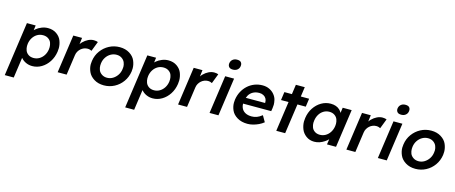

<svg xmlns="http://www.w3.org/2000/svg" viewBox="-52 -1562 6077 2563"><g transform="rotate(15 2986.0 -281.0)"><path d="M41 220 147 -527H268L259 -459Q267 -467 276 -475Q308 -502 351 -519Q394 -536 438 -536Q508 -536 557.5 -501Q607 -466 626 -415Q645 -364 645 -314Q645 -290 641 -264Q629 -185 589 -123.5Q549 -62 489.5 -26.5Q430 9 362 9Q316 9 276 -9Q236 -27 211 -56Q208 -59 205 -62L165 220ZM352 -100Q394 -100 430 -121Q466 -142 490 -179Q514 -216 521 -264Q523 -281 523 -296Q523 -325 512.5 -355Q502 -385 472 -406Q442 -427 399 -427Q355 -427 319.5 -406.5Q284 -386 260 -349Q236 -312 229 -264Q227 -248 227 -233Q227 -203 238 -172.5Q249 -142 278.5 -121Q308 -100 352 -100Z M713 0 788 -527H909L898 -437Q909 -454 924 -469Q956 -501 994 -519.5Q1032 -538 1071 -538Q1088 -538 1103 -535Q1118 -532 1127 -528L1075 -393Q1065 -399 1049.5 -403Q1034 -407 1018 -407Q993 -407 969 -397.5Q945 -388 926 -371Q907 -354 894 -331.5Q881 -309 877 -281L837 0Z M1352 10Q1273 10 1216 -25.5Q1159 -61 1135.5 -113.5Q1112 -166 1112 -218Q1112 -240 1116 -264Q1127 -343 1172 -405Q1217 -467 1284 -502.5Q1351 -538 1430 -538Q1508 -538 1565 -502.5Q1622 -467 1644.5 -414Q1667 -361 1667 -309Q1667 -287 1664 -264Q1652 -185 1608 -123Q1564 -61 1497 -25.5Q1430 10 1352 10ZM1367 -99Q1410 -99 1446.5 -121Q1483 -143 1508 -180Q1533 -217 1539 -264Q1542 -281 1542 -297Q1542 -325 1530 -355.5Q1518 -386 1487.5 -407.5Q1457 -429 1414 -429Q1371 -429 1333.5 -407.5Q1296 -386 1271.5 -348.5Q1247 -311 1241 -264Q1239 -248 1239 -233Q1239 -204 1250 -173.5Q1261 -143 1292.5 -121Q1324 -99 1367 -99Z M1705 220 1811 -527H1932L1923 -459Q1931 -467 1940 -475Q1972 -502 2015 -519Q2058 -536 2102 -536Q2172 -536 2221.5 -501Q2271 -466 2290 -415Q2309 -364 2309 -314Q2309 -290 2305 -264Q2293 -185 2253 -123.5Q2213 -62 2153.5 -26.5Q2094 9 2026 9Q1980 9 1940 -9Q1900 -27 1875 -56Q1872 -59 1869 -62L1829 220ZM2016 -100Q2058 -100 2094 -121Q2130 -142 2154 -179Q2178 -216 2185 -264Q2187 -281 2187 -296Q2187 -325 2176.5 -355Q2166 -385 2136 -406Q2106 -427 2063 -427Q2019 -427 1983.5 -406.5Q1948 -386 1924 -349Q1900 -312 1893 -264Q1891 -248 1891 -233Q1891 -203 1902 -172.5Q1913 -142 1942.5 -121Q1972 -100 2016 -100Z M2377 0 2452 -527H2573L2562 -437Q2573 -454 2588 -469Q2620 -501 2658 -519.5Q2696 -538 2735 -538Q2752 -538 2767 -535Q2782 -532 2791 -528L2739 -393Q2729 -399 2713.5 -403Q2698 -407 2682 -407Q2657 -407 2633 -397.5Q2609 -388 2590 -371Q2571 -354 2558 -331.5Q2545 -309 2541 -281L2501 0Z M2963 -639Q2926 -639 2910 -656Q2894 -673 2894 -698Q2894 -704 2895 -710Q2900 -742 2924 -762Q2948 -782 2984 -782Q3022 -782 3037.5 -765.5Q3053 -749 3053 -725Q3053 -718 3052 -710Q3048 -679 3024 -659Q3000 -639 2963 -639ZM2812 0 2887 -527H3010L2935 0Z M3337 10Q3254 10 3195.5 -25Q3137 -60 3114 -111.5Q3091 -163 3091 -215Q3091 -236 3094 -259Q3103 -321 3130 -372Q3157 -423 3198 -460.5Q3239 -498 3291.5 -518.5Q3344 -539 3403 -539Q3455 -539 3497 -519Q3539 -499 3567 -464.5Q3595 -430 3603.5 -393Q3612 -356 3612 -328Q3612 -304 3608 -279L3601 -236H3212Q3212 -205 3223 -179Q3239 -141 3275.5 -120.5Q3312 -100 3365 -100Q3402 -100 3435 -112Q3468 -124 3508 -155L3557 -70Q3526 -45 3489 -27.5Q3452 -10 3413 0Q3374 10 3337 10ZM3494 -320V-325Q3494 -329 3494 -333Q3494 -359 3481.5 -381Q3469 -403 3444 -416.5Q3419 -430 3387 -430Q3338 -430 3302 -411Q3266 -392 3244 -357Q3234 -340 3227 -320Z M3689 -413 3705 -527H3809L3828 -661H3951L3932 -527H4047L4031 -413H3916L3857 0H3734L3793 -413Z M4259 10Q4194 10 4146 -26Q4098 -62 4078.5 -114Q4059 -166 4059 -216Q4059 -239 4063 -265Q4074 -344 4115 -406Q4156 -468 4216 -503Q4276 -538 4345 -538Q4385 -538 4416.5 -526.5Q4448 -515 4470 -494Q4489 -476 4501 -453L4511 -527H4635L4560 0H4435L4446 -74Q4425 -51 4397 -34Q4367 -14 4332 -2Q4297 10 4259 10ZM4308 -99Q4351 -99 4387 -120Q4423 -141 4447 -178.5Q4471 -216 4478 -265Q4480 -281 4480 -296Q4480 -326 4469 -356.5Q4458 -387 4428 -408Q4398 -429 4355 -429Q4312 -429 4276.5 -408Q4241 -387 4218 -350Q4195 -313 4188 -265Q4185 -247 4185 -231Q4185 -203 4195.5 -172Q4206 -141 4235.5 -120Q4265 -99 4308 -99Z M4703 0 4778 -527H4899L4888 -437Q4899 -454 4914 -469Q4946 -501 4984 -519.5Q5022 -538 5061 -538Q5078 -538 5093 -535Q5108 -532 5117 -528L5065 -393Q5055 -399 5039.5 -403Q5024 -407 5008 -407Q4983 -407 4959 -397.5Q4935 -388 4916 -371Q4897 -354 4884 -331.5Q4871 -309 4867 -281L4827 0Z M5289 -639Q5252 -639 5236 -656Q5220 -673 5220 -698Q5220 -704 5221 -710Q5226 -742 5250 -762Q5274 -782 5310 -782Q5348 -782 5363.5 -765.5Q5379 -749 5379 -725Q5379 -718 5378 -710Q5374 -679 5350 -659Q5326 -639 5289 -639ZM5138 0 5213 -527H5336L5261 0Z M5657 10Q5578 10 5521 -25.5Q5464 -61 5440.5 -113.5Q5417 -166 5417 -218Q5417 -240 5421 -264Q5432 -343 5477 -405Q5522 -467 5589 -502.5Q5656 -538 5735 -538Q5813 -538 5870 -502.5Q5927 -467 5949.5 -414Q5972 -361 5972 -309Q5972 -287 5969 -264Q5957 -185 5913 -123Q5869 -61 5802 -25.5Q5735 10 5657 10ZM5672 -99Q5715 -99 5751.5 -121Q5788 -143 5813 -180Q5838 -217 5844 -264Q5847 -281 5847 -297Q5847 -325 5835 -355.5Q5823 -386 5792.5 -407.5Q5762 -429 5719 -429Q5676 -429 5638.5 -407.5Q5601 -386 5576.5 -348.5Q5552 -311 5546 -264Q5544 -248 5544 -233Q5544 -204 5555 -173.5Q5566 -143 5597.5 -121Q5629 -99 5672 -99Z"/></g></svg>

Font: Lexend Med
Style: Italic
Weight: 500
Italic angle: -8.13011°
Designer: Bonnie Shaver-Troup, Thomas Jockin
Foundry: Lexend
Version: Version 1.007